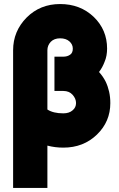

<svg xmlns="http://www.w3.org/2000/svg" viewBox="-20 -732 592 952"><path d="M278 -712Q179 -712 112 -645Q45 -577 45 -483V200H215V-10Q253 0 294 0Q394 0 461 -65Q527 -129 527 -221Q527 -251 521 -277.5Q515 -304 504 -327Q491 -353 471 -375Q480 -387 486.5 -399Q493 -411 498 -424Q505 -440 508 -457Q511 -474 511 -491Q511 -584 445 -648Q378 -712 278 -712ZM215 -189V-483Q215 -507 232 -525Q249 -542 278 -542Q307 -542 324 -527Q341 -512 341 -491Q341 -470 328 -461Q314 -451 294 -451H250V-281H294Q323 -281 340 -262Q357 -243 357 -221Q357 -199 340 -185Q323 -170 294 -170Q244 -170 215 -189Z"/></svg>

Font: Unageo
Style: Black
Weight: 900
Designer: Richard Sepsi
Foundry: Richard Sepsi
Version: Version 2.000